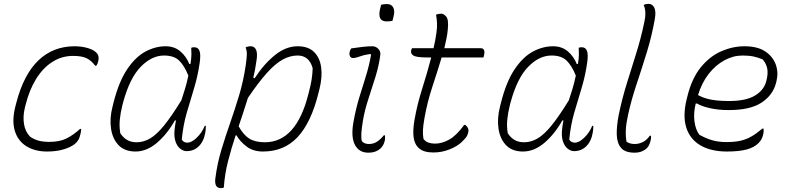

<svg xmlns="http://www.w3.org/2000/svg" viewBox="-20 -776 4100 996"><path d="M367 -536Q406 -536 439 -525.5Q472 -515 485 -497Q495 -483 490 -460Q487 -446 480 -435H474Q453 -463 428 -474.5Q403 -486 359 -486Q300 -486 251 -454.5Q202 -423 167 -366Q132 -309 113 -233L109 -217Q98 -172 104.5 -132.5Q111 -93 136 -67Q158 -52 181.5 -46Q205 -40 236 -40Q290 -40 325.5 -58Q361 -76 395 -107H401Q401 -97 398 -83Q393 -61 386 -49.5Q379 -38 368 -29Q348 -13 311 -1.5Q274 10 224 10Q160 10 116 -18Q72 -46 56.5 -98.5Q41 -151 60 -225L65 -244Q103 -390 179.5 -463Q256 -536 367 -536Z M839 -536Q884 -536 915 -510Q946 -484 962 -444H968Q973 -474 973 -494Q973 -514 972 -528Q978 -531 987 -531Q1008 -531 1015 -512Q1022 -493 1016 -451Q1006 -381 986.5 -317.5Q967 -254 948.5 -190Q930 -126 923 -52Q932 -36 952 -36Q974 -36 1001 -62Q1028 -88 1042 -123H1048Q1048 -111 1046.5 -98.5Q1045 -86 1040 -67Q1031 -37 1012 -18Q986 8 948 8Q931 8 914.5 -5Q898 -18 889.5 -45Q881 -72 887 -115Q889 -132 893 -151H887Q847 -80 794 -35Q741 10 683 10Q627 10 595.5 -22.5Q564 -55 556 -108.5Q548 -162 564 -224L568 -240Q596 -352 639.5 -416.5Q683 -481 734.5 -508.5Q786 -536 839 -536ZM604 -85Q618 -63 638.5 -50.5Q659 -38 689 -38Q725 -38 759 -58Q793 -78 831.5 -125.5Q870 -173 921 -256Q931 -286 940.5 -317.5Q950 -349 957 -384Q936 -436 909 -462Q882 -488 831 -488Q767 -488 710 -429.5Q653 -371 619 -246L615 -231Q605 -191 601.5 -155.5Q598 -120 604 -85Z M1254 -530Q1266 -536 1281 -536Q1300 -536 1308.5 -517.5Q1317 -499 1310 -458Q1307 -436 1303 -415Q1299 -394 1294 -373L1301 -370Q1349 -444 1406 -490Q1463 -536 1524 -536Q1579 -536 1609 -506.5Q1639 -477 1646 -427Q1653 -377 1637 -313L1632 -293Q1594 -140 1524 -65Q1454 10 1344 10Q1293 10 1258.5 -16.5Q1224 -43 1207 -74L1202 -73Q1180 -6 1163 60Q1146 126 1141 197Q1134 200 1126 200Q1091 200 1097 150Q1107 72 1128.5 1Q1150 -70 1174.5 -140Q1199 -210 1221 -283.5Q1243 -357 1255 -439Q1260 -475 1260.5 -494Q1261 -513 1254 -530ZM1524 -488Q1485 -488 1446.5 -467Q1408 -446 1364.5 -397.5Q1321 -349 1266 -268Q1254 -229 1242 -192.5Q1230 -156 1218 -121Q1242 -77 1272.5 -57.5Q1303 -38 1354 -38Q1517 -38 1580 -289L1584 -305Q1592 -335 1596.5 -363Q1601 -391 1602 -422Q1584 -488 1524 -488Z M1802 -525Q1835 -530 1862.5 -533Q1890 -536 1912 -536Q1929 -536 1942 -523Q1955 -510 1953 -492Q1946 -437 1928 -378.5Q1910 -320 1891 -262.5Q1872 -205 1863 -152Q1856 -109 1854.5 -85Q1853 -61 1857 -44Q1869 -29 1894 -29Q1917 -29 1935 -40.5Q1953 -52 1971 -74H1977Q1979 -53 1974 -39Q1972 -32 1967.5 -23.5Q1963 -15 1956 -8Q1945 3 1929 9.5Q1913 16 1890 16Q1843 16 1821.5 -24Q1800 -64 1813 -140Q1826 -212 1843 -268Q1860 -324 1877 -377.5Q1894 -431 1905 -492L1901 -496Q1871 -492 1848 -483.5Q1825 -475 1811 -475Q1800 -475 1795.5 -484.5Q1791 -494 1794 -507Q1796 -517 1802 -525ZM1957 -751Q1969 -755 1987 -755Q2011 -755 2020 -737Q2029 -719 2022 -692L2016 -668Q2004 -665 1985 -665Q1936 -665 1952 -731Z M2394 -128Q2413 -112 2410 -94Q2408 -82 2402.5 -71Q2397 -60 2375 -39Q2352 -17 2312 -1Q2272 15 2228 15Q2179 15 2154.5 -6Q2130 -27 2125.5 -64.5Q2121 -102 2130 -153Q2144 -234 2170 -315.5Q2196 -397 2217 -478H2196Q2141 -478 2125 -487.5Q2109 -497 2113 -515Q2114 -521 2118 -526H2229Q2234 -546 2237.5 -566Q2241 -586 2244 -606Q2248 -633 2247 -655Q2246 -677 2242 -700Q2255 -705 2269 -705Q2282 -705 2295 -689.5Q2308 -674 2303 -624Q2301 -600 2296 -575.5Q2291 -551 2285 -526H2473Q2487 -526 2491 -516Q2495 -506 2491 -490L2488 -478H2271Q2249 -405 2223 -326.5Q2197 -248 2182 -164Q2175 -124 2174 -100Q2173 -76 2177 -55Q2188 -41 2203 -36Q2218 -31 2237 -31Q2273 -31 2310.5 -52Q2348 -73 2388 -128Z M2849 -536Q2894 -536 2925 -510Q2956 -484 2972 -444H2978Q2983 -474 2983 -494Q2983 -514 2982 -528Q2988 -531 2997 -531Q3018 -531 3025 -512Q3032 -493 3026 -451Q3016 -381 2996.5 -317.5Q2977 -254 2958.5 -190Q2940 -126 2933 -52Q2942 -36 2962 -36Q2984 -36 3011 -62Q3038 -88 3052 -123H3058Q3058 -111 3056.5 -98.5Q3055 -86 3050 -67Q3041 -37 3022 -18Q2996 8 2958 8Q2941 8 2924.5 -5Q2908 -18 2899.5 -45Q2891 -72 2897 -115Q2899 -132 2903 -151H2897Q2857 -80 2804 -35Q2751 10 2693 10Q2637 10 2605.5 -22.5Q2574 -55 2566 -108.5Q2558 -162 2574 -224L2578 -240Q2606 -352 2649.5 -416.5Q2693 -481 2744.5 -508.5Q2796 -536 2849 -536ZM2614 -85Q2628 -63 2648.5 -50.5Q2669 -38 2699 -38Q2735 -38 2769 -58Q2803 -78 2841.5 -125.5Q2880 -173 2931 -256Q2941 -286 2950.5 -317.5Q2960 -349 2967 -384Q2946 -436 2919 -462Q2892 -488 2841 -488Q2777 -488 2720 -429.5Q2663 -371 2629 -246L2625 -231Q2615 -191 2611.5 -155.5Q2608 -120 2614 -85Z M3322 -659Q3335 -716 3319 -750Q3329 -756 3346 -756Q3363 -756 3373.5 -737.5Q3384 -719 3377 -678Q3362 -592 3336 -507Q3310 -422 3282.5 -340Q3255 -258 3238 -180Q3228 -135 3226.5 -102Q3225 -69 3230 -41Q3239 -35 3249 -32Q3259 -29 3274 -29Q3292 -29 3312.5 -38Q3333 -47 3351 -72H3357Q3359 -57 3352 -36Q3349 -27 3345.5 -20.5Q3342 -14 3334 -6Q3325 3 3309 9.5Q3293 16 3272 16Q3223 16 3202 -8.5Q3181 -33 3179.5 -76Q3178 -119 3189 -177Q3206 -260 3230 -338Q3254 -416 3279 -495Q3304 -574 3322 -659Z M3842 -536Q3910 -536 3950 -509Q3990 -482 4004.5 -440.5Q4019 -399 4008 -355L4006 -347Q3990 -283 3931 -244Q3872 -205 3761 -205Q3704 -205 3660 -215.5Q3616 -226 3596 -239H3589Q3577 -191 3582.5 -147Q3588 -103 3608 -77Q3642 -58 3674.5 -48.5Q3707 -39 3749 -39Q3789 -39 3819.5 -45.5Q3850 -52 3877 -67.5Q3904 -83 3935 -109H3941Q3942 -100 3941.5 -93.5Q3941 -87 3939 -78Q3936 -66 3931 -55.5Q3926 -45 3914 -33Q3892 -11 3853 -0.5Q3814 10 3751 10Q3668 10 3613.5 -22Q3559 -54 3540 -114.5Q3521 -175 3542 -261L3546 -277Q3569 -370 3615.5 -427Q3662 -484 3721.5 -510Q3781 -536 3842 -536ZM3832 -488Q3784 -488 3738.5 -463.5Q3693 -439 3657 -393.5Q3621 -348 3601 -283Q3629 -267 3667 -259.5Q3705 -252 3763 -252Q3849 -252 3896 -280Q3943 -308 3955 -355Q3966 -396 3959.5 -423Q3953 -450 3936 -468Q3912 -478 3888.5 -483Q3865 -488 3832 -488Z"/></svg>

Font: Recursive Sn Csl St Lt
Style: Italic
Weight: 300
Italic angle: -15°
Version: Version 1.079;hotconv 1.0.112;makeotfexe 2.5.65598; ttfautoh